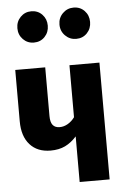

<svg xmlns="http://www.w3.org/2000/svg" viewBox="-55 -828 568 868"><g transform="rotate(-5 229.0 -394.0)"><path d="M407 -530V0H271V-207Q247 -180 219 -166.5Q191 -153 153 -153Q93 -153 59 -191Q25 -229 25 -297V-530H161V-309Q161 -281 171.5 -268Q182 -255 203 -255Q222 -255 240 -265.5Q258 -276 271 -294V-530ZM189 -717Q189 -687 169.5 -666.5Q150 -646 120 -646Q91 -646 71 -666.5Q51 -687 51 -717Q51 -747 71 -767.5Q91 -788 120 -788Q150 -788 169.5 -767.5Q189 -747 189 -717ZM381 -717Q381 -687 361.5 -666.5Q342 -646 312 -646Q283 -646 262.5 -666.5Q242 -687 242 -717Q242 -747 262.5 -767.5Q283 -788 312 -788Q342 -788 361.5 -767.5Q381 -747 381 -717Z"/></g></svg>

Font: Fira Sans Extra Condensed SemiBold
Style: Regular
Weight: 600
Width: 1
Designer: Carrois Corporate & Edenspiekermann AG
Foundry: Carrois Corporate GbR & Edenspiekermann AG
Version: Version 4.203